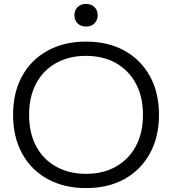

<svg xmlns="http://www.w3.org/2000/svg" viewBox="-20 -953 881 983"><path d="M420 10Q308 10 223.5 -36.5Q139 -83 93 -167.5Q47 -252 47 -365Q47 -479 93 -563Q139 -647 223.5 -693.5Q308 -740 420 -740Q534 -740 617.5 -693.5Q701 -647 747.5 -563Q794 -479 794 -365Q794 -252 747.5 -167.5Q701 -83 617.5 -36.5Q534 10 420 10ZM420 -63Q509 -63 574.5 -100.5Q640 -138 676 -205.5Q712 -273 712 -365Q712 -457 676 -524.5Q640 -592 574.5 -629.5Q509 -667 420 -667Q332 -667 266 -629.5Q200 -592 164.5 -524.5Q129 -457 129 -365Q129 -273 164.5 -205.5Q200 -138 266 -100.5Q332 -63 420 -63ZM420 -817Q394 -817 377.5 -833Q361 -849 361 -875Q361 -901 377.5 -917Q394 -933 420 -933Q447 -933 463.5 -917Q480 -901 480 -875Q480 -849 463.5 -833Q447 -817 420 -817Z"/></svg>

Font: M PLUS 2
Style: Regular
Weight: 400
Designer: Coji Morishita
Foundry: UNDERFOREST DESIGN
Version: Version 1.001